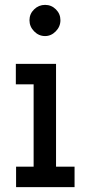

<svg xmlns="http://www.w3.org/2000/svg" viewBox="-20 -768 361 788"><path d="M101 -685Q101 -711 120 -729.5Q139 -748 165 -748Q191 -748 209.5 -729.5Q228 -711 228 -685Q228 -659 209 -639.5Q190 -620 165 -620Q139 -620 120 -639.5Q101 -659 101 -685ZM210 -84H286V0H46V-84H118V-422H45V-506H210Z"/></svg>

Font: Arvo
Style: Regular
Weight: 400
Designer: Anton Koovit (Cyrillic Expansion: Cyreal)
Foundry: Anton Koovit, Yassin Baggar
Version: Version 3.000